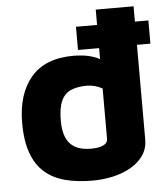

<svg xmlns="http://www.w3.org/2000/svg" viewBox="-52 -762 722 824"><g transform="rotate(-5 308.5 -350.0)"><path d="M313 15Q248 15 196.5 1.5Q145 -12 109 -43Q73 -74 53.5 -126.5Q34 -179 34 -258Q34 -382 95 -454Q156 -526 279 -526Q293 -526 318 -523.5Q343 -521 371 -511Q399 -501 422 -475L391 -423V-715H554V-141Q554 -103 534.5 -74Q515 -45 481 -25Q447 -5 403.5 5Q360 15 313 15ZM319 -122Q352 -122 371.5 -131Q391 -140 391 -159V-375Q375 -384 358 -388.5Q341 -393 324 -393Q284 -393 256 -381Q228 -369 214 -338.5Q200 -308 200 -252Q200 -210 212 -181Q224 -152 250.5 -137Q277 -122 319 -122ZM300 -549V-649H612V-549Z"/></g></svg>

Font: Maven Pro ExtraBold
Style: Regular
Weight: 800
Designer: Joe Prince
Foundry: Joe Prince
Version: Version 2.100